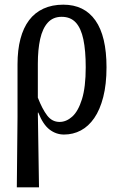

<svg xmlns="http://www.w3.org/2000/svg" viewBox="-20 -566 514 822"><path d="M52 236 55 -66V-291Q55 -352 67.5 -399.5Q80 -447 104.5 -479.5Q129 -512 166 -529Q203 -546 251 -546Q341 -546 388.5 -478.5Q436 -411 436 -278Q436 -205 422 -150.5Q408 -96 383.5 -60.5Q359 -25 326 -7.5Q293 10 254 10Q220 10 192 -11.5Q164 -33 144 -84H142L147 236ZM235 -44Q264 -44 289.5 -67Q315 -90 331 -141.5Q347 -193 347 -278Q347 -349 337 -397Q327 -445 304.5 -469.5Q282 -494 244 -494Q207 -494 184.5 -469Q162 -444 152 -399Q142 -354 142 -293V-148Q161 -99 182 -71.5Q203 -44 235 -44Z"/></svg>

Font: Noto Serif ExtraCondensed
Style: Regular
Weight: 400
Width: 2
Designer: Monotype Design Team
Foundry: Monotype Imaging Inc.
Version: Version 2.013